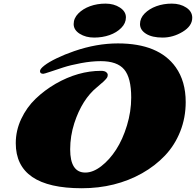

<svg xmlns="http://www.w3.org/2000/svg" viewBox="-20 -1006 1067 1046"><path d="M508.3 -530.8Q427.2 -464.8 384.8 -335Q362.3 -264.6 362.3 -192.4Q362.3 -65.9 444.8 -65.9Q486.8 -65.9 531.7 -100.6Q576.7 -135.3 612.5 -190.7Q648.4 -246.1 671.6 -322.3Q694.8 -398.4 694.8 -474.6Q694.8 -582 656.7 -627.4Q618.7 -672.9 528.8 -672.9Q479 -672.9 421.4 -662.1Q363.8 -651.4 324 -638.4Q284.2 -625.5 252.4 -614.7Q220.7 -604 215.8 -604Q197.8 -604 197.8 -618.7Q197.8 -630.4 221.9 -649.2Q246.1 -668 289.1 -688.7Q332 -709.5 384.3 -727.5Q505.9 -769.5 622.1 -769.5Q845.2 -769.5 937.5 -639.6Q991.7 -563 991.7 -450.2Q991.7 -364.7 961.9 -289.8Q932.1 -214.8 878.9 -158.7Q825.7 -102.5 753.9 -62Q608.9 19.5 425.3 19.5Q65.9 19.5 65.9 -226.1Q65.9 -294.9 95.7 -358.2Q125.5 -421.4 174.1 -468Q222.7 -514.6 283.2 -549.8Q406.2 -620.1 530.3 -620.1Q549.8 -620.1 558.3 -613Q566.9 -606 566.9 -598.6Q566.9 -591.3 564.7 -586.2Q562.5 -581.1 556.2 -574.2Q549.8 -567.4 544.9 -562.5Q532.7 -551.8 508.3 -530.8ZM640.6 -854Q615.7 -828.6 576.9 -814.9Q538.1 -801.3 492.7 -801.3Q447.3 -801.3 414.3 -822Q381.3 -842.8 381.3 -874.8Q381.3 -906.7 406.5 -932.4Q431.6 -958 470.5 -972.2Q509.3 -986.3 554.9 -986.3Q600.6 -986.3 633.3 -964.8Q666 -943.4 666 -911.4Q666 -879.4 640.6 -854ZM1027.3 -909.2Q1027.3 -864.3 975.1 -832.8Q922.9 -801.3 865.7 -801.3Q808.6 -801.3 775.6 -822Q742.7 -842.8 742.7 -874.8Q742.7 -906.7 767.8 -932.4Q793 -958 831.8 -972.2Q870.6 -986.3 916.3 -986.3Q961.9 -986.3 994.6 -964.8Q1027.3 -943.4 1027.3 -909.2Z"/></svg>

Font: Sonsie One
Style: Regular
Weight: 400
Designer: Riccardo De Franceschi
Foundry: Sorkin Type Co
Version: Version 1.003